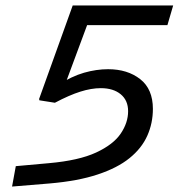

<svg xmlns="http://www.w3.org/2000/svg" viewBox="-20 -675 656 705"><path d="M257.9 -655H615.9L594.7 -582.6H251.8L238.1 -593.6ZM247 -655H326.7L217.9 -361.9L181.6 -297.7L124.6 -306.7L123.6 -311.7ZM541.4 -275.1Q541.4 -222.5 520.7 -176.3Q500 -130.2 455.4 -94.2Q410.9 -58.2 338.5 -34.3Q266.2 -10.3 162.6 -1.4L24.3 10L38 -64.9L160 -75.9Q269.6 -85.6 333 -115Q396.3 -144.4 423.3 -184.5Q450.4 -224.6 450.4 -266.6Q450.4 -306.5 423.2 -328.9Q396 -351.3 350.2 -351.3Q315.4 -351.3 275 -338.5Q234.5 -325.8 181.6 -297.7L192.2 -362.5Q243.4 -395 288.7 -408Q334 -420.9 377 -420.9Q448.2 -420.9 494.8 -384.4Q541.4 -347.9 541.4 -275.1Z"/></svg>

Font: Intel One Mono Light
Style: Italic
Weight: 300
Italic angle: -16°
Monospace: yes
Designer: Fred Shallcrass
Foundry: Frere-Jones Type LLC
Version: Version 1.004